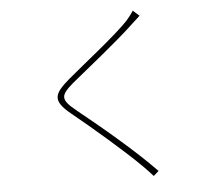

<svg xmlns="http://www.w3.org/2000/svg" viewBox="-56 -847 1112 957"><g transform="rotate(-5 500.0 -368.0)"><path d="M674 -755 642 -783C635 -770 616 -746 605 -734C537 -663 371 -534 298 -472C218 -403 203 -371 293 -298C388 -221 544 -87 625 -6C644 13 661 31 675 47L701 24C591 -90 427 -226 320 -312C245 -373 248 -392 315 -450C396 -516 552 -641 624 -709C634 -718 663 -745 674 -755Z"/></g></svg>

Font: Harano Aji Gothic CN ExtraLight
Style: Regular
Weight: 250
Foundry: Masamichi Hosoda
Version: HaranoAjiGothicCN-ExtraLight version 20230610;ttx 4.39.4